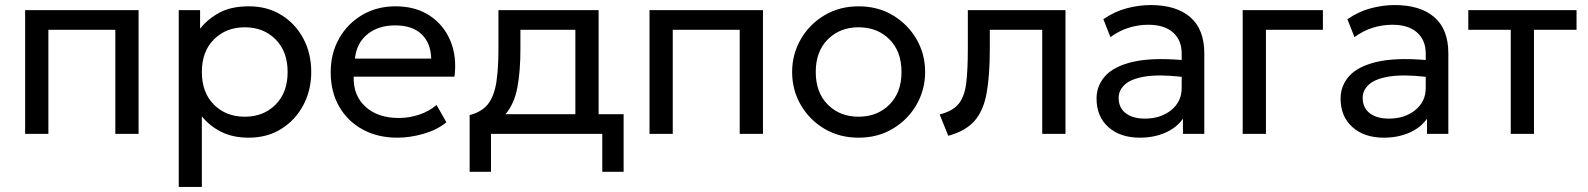

<svg xmlns="http://www.w3.org/2000/svg" viewBox="-20 -530 6286 760"><path d="M79.5 0V-490H528.5V0H436.5V-412H171.5V0Z M687.5 210V-490H772V-416.5Q802.5 -455 848.8 -480Q895 -505 965.5 -505Q1038.5 -505 1094 -470.5Q1149.5 -436 1180.8 -377.2Q1212 -318.5 1212 -245Q1212 -173.5 1180.8 -114.2Q1149.5 -55 1093.8 -20Q1038 15 964.5 15Q902 15 856 -8Q810 -31 779 -69.5V210ZM949 -68Q1023 -68 1070.8 -115.8Q1118.5 -163.5 1118.5 -245Q1118.5 -326.5 1070.8 -374.2Q1023 -422 949 -422Q875 -422 827 -374.2Q779 -326.5 779 -245Q779 -163.5 826.8 -115.8Q874.5 -68 949 -68Z M1553 15Q1475 15 1415.5 -17.5Q1356 -50 1322.5 -108.2Q1289 -166.5 1289 -244Q1289 -319 1322.5 -378Q1356 -437 1414 -471Q1472 -505 1545.5 -505Q1625 -505 1680.8 -468.2Q1736.5 -431.5 1762.8 -368.5Q1789 -305.5 1779 -226.5H1380Q1377.5 -153 1426.2 -108Q1475 -63 1559 -63Q1599.5 -63 1638.8 -76Q1678 -89 1708 -114.5L1747 -46Q1710.5 -16 1656.8 -0.5Q1603 15 1553 15ZM1385 -298H1687Q1685 -360 1648.5 -394.8Q1612 -429.5 1544 -429.5Q1478 -429.5 1434.8 -394.8Q1391.5 -360 1385 -298Z M1839 150V-74.5Q1887.5 -87 1911.8 -118.2Q1936 -149.5 1944.5 -203.2Q1953 -257 1953 -336.5V-490H2349.5V-78H2448.5V150H2364V0H1923.5V150ZM2040 -336.5Q2040 -247 2027.8 -183Q2015.5 -119 1981 -78H2257.5V-412H2040Z M2551 0V-490H3000V0H2908V-412H2643V0Z M3378.5 15Q3302.5 15 3243 -20.5Q3183.5 -56 3149.5 -115Q3115.5 -174 3115.5 -245Q3115.5 -315 3149.5 -374.2Q3183.5 -433.5 3243 -469.2Q3302.5 -505 3378.5 -505Q3455 -505 3514.2 -469.5Q3573.5 -434 3607.8 -375Q3642 -316 3642 -245Q3642 -175 3608 -115.8Q3574 -56.5 3514.5 -20.8Q3455 15 3378.5 15ZM3378.5 -68Q3452.5 -68 3500.5 -115.8Q3548.5 -163.5 3548.5 -245Q3548.5 -326.5 3500.8 -374.2Q3453 -422 3378.5 -422Q3304.5 -422 3256.8 -374.2Q3209 -326.5 3209 -245Q3209 -163.5 3256.8 -115.8Q3304.5 -68 3378.5 -68Z M3733.5 7.5 3699.5 -77Q3751 -90 3774.5 -118.8Q3798 -147.5 3804.5 -200Q3811 -252.5 3811 -336.5V-490H4197.5V0H4105.5V-412H3898V-336.5Q3898 -230 3885.2 -160.5Q3872.5 -91 3837 -51Q3801.5 -11 3733.5 7.5Z M4492 15Q4414 15 4367.2 -27Q4320.5 -69 4320.5 -140Q4320.5 -190.5 4354.5 -228.8Q4388.5 -267 4462.8 -284.8Q4537 -302.5 4657.5 -292.5V-318.5Q4657.5 -370.5 4623.5 -401.2Q4589.5 -432 4525 -432Q4486 -432 4448 -420.2Q4410 -408.5 4375.5 -383L4347.5 -454Q4392.5 -485 4441 -497.5Q4489.5 -510 4534.5 -510Q4636 -510 4691.5 -462Q4747 -414 4747 -319V0H4662.5V-60Q4636.5 -23.5 4591.5 -4.2Q4546.5 15 4492 15ZM4408 -142.5Q4408 -103.5 4435.8 -82Q4463.5 -60.5 4512 -60.5Q4574 -60.5 4615.8 -94Q4657.5 -127.5 4657.5 -181.5V-226Q4567 -236 4512.2 -227Q4457.5 -218 4432.8 -195.5Q4408 -173 4408 -142.5Z M4899 0V-490H5216.5V-412H4991V0Z M5458 15Q5380 15 5333.2 -27Q5286.5 -69 5286.5 -140Q5286.5 -190.5 5320.5 -228.8Q5354.5 -267 5428.8 -284.8Q5503 -302.5 5623.5 -292.5V-318.5Q5623.5 -370.5 5589.5 -401.2Q5555.5 -432 5491 -432Q5452 -432 5414 -420.2Q5376 -408.5 5341.5 -383L5313.5 -454Q5358.5 -485 5407 -497.5Q5455.5 -510 5500.5 -510Q5602 -510 5657.5 -462Q5713 -414 5713 -319V0H5628.5V-60Q5602.5 -23.5 5557.5 -4.2Q5512.5 15 5458 15ZM5374 -142.5Q5374 -103.5 5401.8 -82Q5429.5 -60.5 5478 -60.5Q5540 -60.5 5581.8 -94Q5623.5 -127.5 5623.5 -181.5V-226Q5533 -236 5478.2 -227Q5423.5 -218 5398.8 -195.5Q5374 -173 5374 -142.5Z M5960 0V-412H5792V-490H6220.5V-412H6052V0Z"/></svg>

Font: Geologica Light
Style: Regular
Weight: 300
Designer: Sindre Bremnes, Frode Helland
Foundry: Monokrom Skriftforlag AS
Version: Version 1.010; ttfautohint (v1.8.4.7-5d5b);gftools[0.9.28]